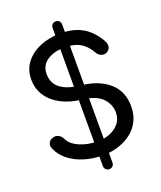

<svg xmlns="http://www.w3.org/2000/svg" viewBox="-170 -959 976 1166"><g transform="rotate(-20 318.0 -375.5)"><path d="M326 10Q263 10 206.5 -7Q150 -24 108 -57Q66 -90 47 -136Q38 -157 47.5 -174.5Q57 -192 81 -197Q98 -201 114 -191.5Q130 -182 138 -164Q155 -127 207.5 -104Q260 -81 326 -81Q368 -81 404.5 -96Q441 -111 464 -139.5Q487 -168 487 -209Q487 -261 448.5 -301.5Q410 -342 322 -352Q246 -360 189.5 -389.5Q133 -419 102.5 -465.5Q72 -512 72 -571Q72 -635 107.5 -680.5Q143 -726 202.5 -750.5Q262 -775 334 -775Q395 -775 439.5 -758.5Q484 -742 516 -712Q548 -682 571 -642Q584 -620 582 -601.5Q580 -583 563 -572Q546 -560 526 -566.5Q506 -573 495 -592Q473 -634 435 -659.5Q397 -685 332 -686Q263 -687 217 -657.5Q171 -628 171 -570Q171 -540 184.5 -512.5Q198 -485 236 -464Q274 -443 346 -435Q456 -424 521.5 -366.5Q587 -309 587 -212Q587 -157 565 -115Q543 -73 505.5 -45.5Q468 -18 421.5 -4Q375 10 326 10ZM332 102Q319 102 310 93Q301 84 301 71V-822Q301 -836 310 -844.5Q319 -853 332 -853Q346 -853 354.5 -844.5Q363 -836 363 -822V71Q363 84 354.5 93Q346 102 332 102Z"/></g></svg>

Font: Comfortaa
Style: Bold
Weight: 700
Designer: Johan Aakerlund
Foundry: Johan Aakerlund
Version: Version 3.104; ttfautohint (v1.8.1.43-b0c9)